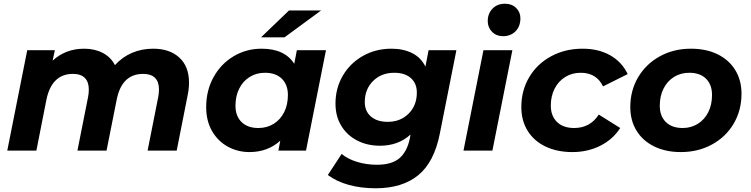

<svg xmlns="http://www.w3.org/2000/svg" viewBox="-20 -807 4023 1029"><path d="M993 -364Q993 -332 986 -298L927 0H771L828 -287Q832 -307 832 -328Q832 -369 810.5 -390Q789 -411 747 -411Q634 -411 606 -276L551 0H395L452 -287Q456 -307 456 -327Q456 -368 434.5 -389.5Q413 -411 371 -411Q258 -411 229 -274L175 0H19L126 -538H274L262 -482Q332 -546 431 -546Q487 -546 530.5 -523.5Q574 -501 596 -458Q635 -501 687 -523.5Q739 -546 801 -546Q889 -546 941 -498.5Q993 -451 993 -364Z M1727 -538 1620 0H1472L1482 -53Q1415 8 1317 8Q1254 8 1201 -21Q1148 -50 1116.5 -104.5Q1085 -159 1085 -233Q1085 -322 1124.5 -393.5Q1164 -465 1232 -505.5Q1300 -546 1382 -546Q1506 -546 1557 -465L1571 -538ZM1523 -298Q1523 -353 1490.5 -385Q1458 -417 1400 -417Q1354 -417 1318 -394.5Q1282 -372 1262 -332Q1242 -292 1242 -240Q1242 -185 1274.5 -153Q1307 -121 1365 -121Q1411 -121 1447 -143.5Q1483 -166 1503 -206Q1523 -246 1523 -298ZM1529 -751H1701L1505 -607H1379Z M2426 -538 2337 -90Q2307 62 2221.5 132Q2136 202 1993 202Q1915 202 1849.5 184Q1784 166 1737 131L1811 18Q1843 45 1893.5 60.5Q1944 76 2000 76Q2079 76 2120 41.5Q2161 7 2176 -63L2180 -86Q2115 -26 2016 -26Q1949 -26 1895 -53.5Q1841 -81 1809.5 -132Q1778 -183 1778 -252Q1778 -334 1817 -401Q1856 -468 1924.5 -507Q1993 -546 2078 -546Q2141 -546 2188.5 -522.5Q2236 -499 2260 -450L2277 -538ZM2214 -311Q2214 -360 2182 -388.5Q2150 -417 2093 -417Q2024 -417 1979.5 -373Q1935 -329 1935 -260Q1935 -211 1968 -182.5Q2001 -154 2058 -154Q2126 -154 2170 -198Q2214 -242 2214 -311Z M2571 -538H2726L2619 0H2464ZM2594 -694Q2594 -734 2619.5 -760.5Q2645 -787 2686 -787Q2723 -787 2746 -764.5Q2769 -742 2769 -709Q2769 -666 2743 -639.5Q2717 -613 2676 -613Q2640 -613 2617 -636.5Q2594 -660 2594 -694Z M2774 -233Q2774 -322 2816 -393Q2858 -464 2933 -505Q3008 -546 3102 -546Q3188 -546 3250.5 -510.5Q3313 -475 3344 -410L3212 -344Q3177 -417 3092 -417Q3046 -417 3009.5 -394.5Q2973 -372 2952.5 -332Q2932 -292 2932 -241Q2932 -186 2965 -153.5Q2998 -121 3057 -121Q3143 -121 3189 -193L3304 -121Q3265 -60 3197.5 -26Q3130 8 3048 8Q2965 8 2903 -22Q2841 -52 2807.5 -106.5Q2774 -161 2774 -233Z M3358 -233Q3358 -322 3400 -393Q3442 -464 3516 -505Q3590 -546 3683 -546Q3765 -546 3826 -516Q3887 -486 3920.5 -431.5Q3954 -377 3954 -305Q3954 -216 3912.5 -145Q3871 -74 3796.5 -33Q3722 8 3629 8Q3548 8 3486.5 -22Q3425 -52 3391.5 -106.5Q3358 -161 3358 -233ZM3796 -298Q3796 -353 3764 -385Q3732 -417 3674 -417Q3628 -417 3592 -394.5Q3556 -372 3536 -332Q3516 -292 3516 -240Q3516 -185 3548.5 -153Q3581 -121 3639 -121Q3684 -121 3720 -143.5Q3756 -166 3776 -206Q3796 -246 3796 -298Z"/></svg>

Font: Idrija
Style: Bold Italic
Weight: 700
Italic angle: -11.3°
Designer: Julieta Ulanovsky
Foundry: Julieta Ulanovsky
Version: Version 7.200